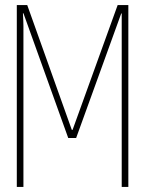

<svg xmlns="http://www.w3.org/2000/svg" viewBox="-20 -734 570 754"><path d="M46 0V-714H87L262 -224H265L442 -714H484V0H458V-681H456L279 -192H248L72 -682H70Q72 -647 72 -631Q72 -615 72 -593V0Z"/></svg>

Font: Noto Sans Mono Condensed Thin
Style: Regular
Weight: 100
Width: 3
Designer: Monotype Design Team
Foundry: Monotype Imaging Inc.
Version: Version 2.014; ttfautohint (v1.8.4.7-5d5b)